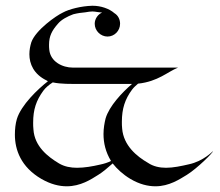

<svg xmlns="http://www.w3.org/2000/svg" viewBox="-20 -654 772 673"><path d="M165 -365.2C193.8 -358.9 231.9 -359.9 250 -359.9H442.9C408.2 -330.1 362.8 -282.2 350.1 -238.8C346.2 -223.1 342.8 -204.1 342.8 -184.1C342.8 -152.8 350.1 -121.1 369.1 -89.8C357.9 -84 345.2 -80.1 331.1 -77.1C304.2 -70.8 275.9 -65.9 250 -65.9C228 -65.9 206.1 -69.8 187 -81.1C147 -105 101.1 -141.1 97.2 -200.2C96.2 -208 96.2 -216.8 96.2 -224.1C96.2 -270 106.9 -301.8 131.8 -335.9C140.1 -347.2 151.9 -356.9 165 -365.2ZM726.1 -124C726.1 -124 692.9 -88.9 642.1 -78.1C615.2 -71.8 586.9 -65.9 562 -65.9C539.1 -65.9 517.1 -70.8 499 -83C459 -106 413.1 -144 408.2 -203.1C407.2 -210.9 407.2 -219.2 407.2 -227.1C407.2 -272.9 418 -306.2 442.9 -339.8C449.2 -348.1 456.1 -354 463.9 -360.8C534.2 -368.2 567.9 -402.8 604 -417H235.8C198.2 -417 157.2 -438 152.8 -479C151.9 -484.9 151.9 -492.2 151.9 -497.1C151.9 -527.8 162.1 -546.9 183.1 -570.8C194.8 -585 215.8 -596.2 236.8 -604C252 -607.9 267.1 -609.9 278.8 -610.8C290 -612.8 296.9 -613.8 304.2 -613.8C310.1 -613.8 314.9 -612.8 321.8 -611.8C329.1 -610.8 333 -610.8 337.9 -609.9C323.2 -604 312 -587.9 312 -570.8C312 -545.9 333 -525.9 356.9 -525.9C380.9 -525.9 400.9 -545.9 400.9 -570.8C400.9 -585.9 394 -600.1 380.9 -607.9C362.8 -624 333 -633.8 305.2 -633.8H303.2C265.1 -632.8 222.2 -622.1 200.2 -609.9C176.8 -599.1 105 -548.8 89.8 -505.9C85.9 -493.2 83 -479 83 -463.9C83 -430.2 98.1 -394 143.1 -372.1C144 -371.1 146 -371.1 147.9 -369.1C112.8 -341.8 54.2 -286.1 39.1 -236.8C34.2 -220.2 32.2 -201.2 32.2 -182.1C32.2 -128.9 53.2 -68.8 125 -26.9C158.2 -7.8 188 -1 213.9 -1C262.2 -1 298.8 -24.9 324.2 -41C338.9 -49.8 357.9 -65.9 375 -81.1C390.1 -62 410.2 -43 437 -26.9C469.2 -7.8 499 -1 524.9 -1C573.2 -1 609.9 -25.9 634.8 -41C671.9 -64 729 -121.1 726.1 -124Z"/></svg>

Font: Pierce
Style: Roman
Weight: 500
Version: Version 0.2.0